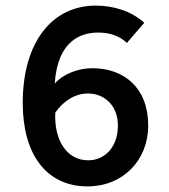

<svg xmlns="http://www.w3.org/2000/svg" viewBox="-20 -653 603 684"><path d="M292 11C417 11 508 -81 508 -206C508 -341 421 -410 309 -410C259 -410 205 -390 175 -355C185 -511 271 -537 330 -537C369 -537 406 -526 432 -500L494 -572C446 -615 382 -633 321 -633C168 -633 61 -506 61 -286C61 -106 143 11 292 11ZM295 -82C219 -81 172 -153 177 -252C205 -292 246 -320 294 -320C345 -320 400 -284 400 -205C400 -129 353 -82 295 -82Z"/></svg>

Font: Inconsolata SemiExpanded
Style: Bold
Weight: 700
Width: 6
Monospace: yes
Designer: Raph Levien, Cyreal, Brenton Simpson
Foundry: Raph Levien, Cyreal, Google
Version: Version 3.100